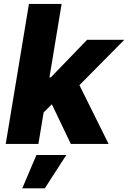

<svg xmlns="http://www.w3.org/2000/svg" viewBox="-20 -748 666 998"><path d="M186.5 -143.1 220.2 -345.7H244.1L432.6 -541H626L351.6 -263.7H307.1ZM9.8 0 130.4 -727.5H300.3L179.7 0ZM348.1 0 240.2 -225.6 372.6 -346.2 544.4 0ZM95.7 231 169.4 57.6H324.7L212.9 231Z"/></svg>

Font: Inter 17pt ExtraBold
Style: Italic
Weight: 800
Italic angle: -9.3988°
Version: Version 4.001;git-66647c0bb